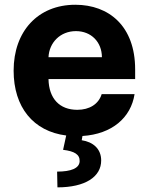

<svg xmlns="http://www.w3.org/2000/svg" viewBox="-20 -573 638 823"><path d="M416.9 -327.8H187.9C190.7 -390.3 238.3 -439.6 305.4 -439.6C371.1 -439.6 416.5 -392.8 416.9 -327.8ZM38.4 -270.2C38.4 -113.3 122.9 -9.9 263.8 7.8L250.4 69.2C299.7 75.3 322.4 89.1 321.4 118.3C320.3 148.4 284.4 162.6 224.8 162.6L226.2 230.1C345.2 230.1 414.1 185 413.7 114.3C413.4 64.6 378.9 35.5 330.3 28.1L333.5 9.9C460.6 1.8 541.2 -68.9 556.8 -169.4H415.8C402.7 -126.8 363.6 -102.3 311.4 -102.3C235.4 -102.3 189.6 -150.2 187.9 -234H559.3V-275.6C559.3 -460.9 447.1 -552.6 302.9 -552.6C142.4 -552.6 38.4 -438.6 38.4 -270.2Z"/></svg>

Font: Magic Ui Pro
Style: Bold
Weight: 700
Designer: Stefan Endress, Andreas Faust
Version: Version 1.000;FEAKit 1.0